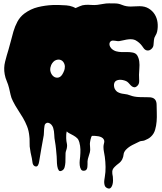

<svg xmlns="http://www.w3.org/2000/svg" viewBox="-20 -729 966 1145"><path d="M8 -286Q1 -324 10.5 -361.5Q20 -399 31 -434Q39 -460 45.5 -487Q52 -514 60 -541Q69 -572 84 -600Q99 -628 125 -648Q163 -676 206 -686.5Q249 -697 294 -699Q334 -700 375.5 -697Q417 -694 451 -668Q470 -653 484.5 -634Q499 -615 516 -599Q536 -581 551 -560Q566 -539 581 -517Q609 -475 625.5 -437Q642 -399 647 -349Q651 -306 650 -266Q649 -226 640 -184Q637 -169 632 -151.5Q627 -134 622 -119Q616 -104 605.5 -90Q595 -76 587 -63Q575 -45 557 -29.5Q539 -14 519 -6Q508 -1 497 0L474 2Q462 3 450.5 4.5Q439 6 429 11Q419 16 405 24.5Q391 33 385 41Q376 53 375 74.5Q374 96 376 112Q378 122 379.5 131.5Q381 141 379 151Q378 159 375 167Q372 175 371 183Q370 194 370.5 209Q371 224 370 239Q369 254 365.5 267.5Q362 281 352 287Q337 296 330.5 287Q324 278 321.5 261.5Q319 245 319 228Q319 211 318 204Q316 181 314 159.5Q312 138 308 115Q304 95 303.5 74Q303 53 297 33Q295 27 290.5 20Q286 13 279.5 8.5Q273 4 266 3Q259 2 252 8Q247 12 245.5 21Q244 30 243 40.5Q242 51 242 61Q242 71 241 77Q233 118 226.5 157Q220 196 213 237Q212 242 210.5 247.5Q209 253 206 257.5Q203 262 198.5 263.5Q194 265 187 262Q176 256 174 241Q172 226 170 215Q166 198 162.5 180.5Q159 163 157 144Q156 129 156.5 114Q157 99 155 84Q152 51 141.5 24.5Q131 -2 117 -26Q103 -50 87 -74Q71 -98 57 -126Q47 -145 43 -164.5Q39 -184 34 -204Q29 -225 20.5 -244.5Q12 -264 8 -286ZM284 -337Q276 -317 282 -299Q288 -281 301 -272Q314 -263 330 -267Q346 -271 358 -297Q371 -323 365.5 -342.5Q360 -362 346 -369.5Q332 -377 314.5 -371Q297 -365 285 -341Q285 -339 284.5 -338.5Q284 -338 284 -337ZM361 -278Q363 -297 365.5 -316.5Q368 -336 367 -356Q366 -372 364 -387.5Q362 -403 362 -418Q362 -429 361.5 -440Q361 -451 363 -463Q366 -496 373 -529Q378 -550 376.5 -572.5Q375 -595 376 -617Q377 -641 389 -655Q401 -669 422 -677Q439 -684 455 -691.5Q471 -699 489 -700Q507 -701 524.5 -699.5Q542 -698 560 -700Q577 -702 594.5 -705.5Q612 -709 630 -709Q650 -709 669 -708.5Q688 -708 707 -700Q722 -694 734.5 -692Q747 -690 759 -690Q771 -690 784 -691Q797 -692 813 -692Q844 -692 866.5 -678.5Q889 -665 902.5 -643.5Q916 -622 919.5 -595Q923 -568 917 -540Q914 -527 906.5 -515.5Q899 -504 898 -490Q896 -476 895.5 -462Q895 -448 883 -437Q871 -426 857.5 -428Q844 -430 835 -444Q827 -456 819 -465Q811 -474 798 -483Q786 -492 773 -494Q760 -496 746.5 -494.5Q733 -493 719 -489.5Q705 -486 692 -484Q686 -483 679.5 -484Q673 -485 666 -486Q659 -487 653 -487Q647 -487 642 -484Q636 -480 634 -474Q632 -468 633 -461.5Q634 -455 637.5 -449Q641 -443 645 -439Q658 -427 673 -423Q688 -419 704 -418.5Q720 -418 736.5 -418.5Q753 -419 769 -416Q790 -413 799 -397.5Q808 -382 810.5 -362Q813 -342 811 -320.5Q809 -299 809 -283Q809 -267 810 -248Q811 -229 800 -218Q790 -208 781.5 -208.5Q773 -209 766 -214.5Q759 -220 752 -228.5Q745 -237 738 -242Q732 -246 722.5 -249Q713 -252 702.5 -253Q692 -254 682.5 -251.5Q673 -249 667 -243Q661 -236 660 -227Q659 -218 661 -209Q663 -200 668.5 -192.5Q674 -185 680 -181Q697 -171 718.5 -169Q740 -167 757 -160Q780 -151 811.5 -150Q843 -149 868 -149Q914 -149 914 -104Q914 -83 915 -57Q916 -31 914 -5Q912 21 905 45Q898 69 881 85Q873 93 863 98.5Q853 104 843 108Q835 111 826.5 111.5Q818 112 812 115Q792 124 769 136Q746 148 730 165Q718 179 717 192.5Q716 206 709 221Q701 236 688 245.5Q675 255 664 266Q656 274 653 280.5Q650 287 649.5 294Q649 301 650 308Q651 315 653 325Q654 334 654 348Q654 362 650 374.5Q646 387 638 393Q630 399 616 391Q608 387 605 378.5Q602 370 601.5 361Q601 352 602.5 342.5Q604 333 605 326Q610 297 609.5 266.5Q609 236 605 206Q603 192 600 177Q597 162 597 147Q597 137 600.5 124.5Q604 112 599 103Q595 95 586.5 90.5Q578 86 568.5 84Q559 82 548.5 81.5Q538 81 531 81Q527 81 524.5 87.5Q522 94 520 102.5Q518 111 517 118.5Q516 126 516 129Q516 143 517.5 154Q519 165 516 179Q513 192 508 205.5Q503 219 502 233V251Q502 260 501 268Q500 276 496 282Q492 288 483 289Q469 291 463 281Q457 271 455.5 256.5Q454 242 455.5 227.5Q457 213 458 205Q460 182 459.5 161.5Q459 141 453 119Q449 104 440.5 95.5Q432 87 418 79Q404 71 391 64.5Q378 58 370 42Q356 14 356 -16Q356 -46 360 -76Q364 -107 365 -140Q366 -173 361 -203Q357 -223 358 -240Q359 -257 361 -278Z"/></svg>

Font: Double Feature
Style: Regular
Weight: 400
Designer: David Shetterly
Foundry: David Shetterly
Version: Version 2.100 1997 initial release